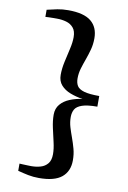

<svg xmlns="http://www.w3.org/2000/svg" viewBox="-101 -866 709 1065"><g transform="rotate(10 253.0 -333.5)"><path d="M195.5 138.5Q163.5 138.5 134.8 132.8Q106 127 76 119V78.5Q83 79 96 79.5Q109 80 122.2 80.5Q135.5 81 142.5 81Q170 81 194.5 74Q219 67 234.5 48.2Q250 29.5 250 -5Q250 -35.5 241.2 -72.8Q232.5 -110 224 -148.8Q215.5 -187.5 215.5 -222Q215.5 -257 235.5 -280.5Q255.5 -304 288 -317.2Q320.5 -330.5 357.5 -335.5Q320.5 -341 288 -353.5Q255.5 -366 235.5 -388.5Q215.5 -411 215.5 -446Q215.5 -481.5 224 -520.2Q232.5 -559 241.2 -596.5Q250 -634 250 -664Q250 -698.5 234.2 -717Q218.5 -735.5 193.8 -742.5Q169 -749.5 142 -749.5Q135.5 -749.5 122.2 -749.5Q109 -749.5 95.8 -749Q82.5 -748.5 76 -748V-788Q106 -795.5 134.2 -801Q162.5 -806.5 195 -806.5Q283.5 -806.5 324 -773.2Q364.5 -740 364.5 -678Q364.5 -643.5 356.2 -613.2Q348 -583 337.8 -555Q327.5 -527 319.2 -499.2Q311 -471.5 311 -442.5Q311 -418 321.2 -401.2Q331.5 -384.5 360.8 -376Q390 -367.5 446.5 -367.5V-307.5Q390 -307.5 360.8 -297.2Q331.5 -287 321.2 -268.8Q311 -250.5 311 -225.5Q311 -196.5 319.2 -169Q327.5 -141.5 337.8 -113.5Q348 -85.5 356.2 -55.5Q364.5 -25.5 364.5 9.5Q364.5 71 323.8 104.8Q283 138.5 195.5 138.5Z"/></g></svg>

Font: Merriweather 60pt SemiBold
Style: Regular
Weight: 600
Version: Version 2.100